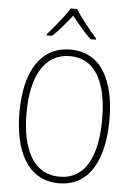

<svg xmlns="http://www.w3.org/2000/svg" viewBox="-62 -994 725 1050"><g transform="rotate(5 300.0 -469.0)"><path d="M165 -797V-790H194C231 -824 271 -872 300 -910C330 -872 369 -824 405 -790H435V-797C398 -838 343 -906 319 -948H283C258 -906 202 -838 165 -797ZM301 10C475 10 547 -151 547 -360C547 -579 468 -724 302 -724C140 -724 53 -585 53 -359C53 -154 125 10 301 10ZM302 -26C160 -26 92 -156 92 -358C92 -559 162 -688 302 -688C438 -688 507 -568 507 -358C507 -153 441 -26 302 -26Z"/></g></svg>

Font: Noto Sans Mono ExtraLight
Style: Regular
Weight: 200
Designer: Monotype Design Team
Foundry: Monotype Imaging Inc.
Version: Version 2.014